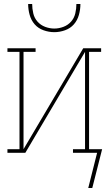

<svg xmlns="http://www.w3.org/2000/svg" viewBox="-20 -760 540 955"><path d="M250 -600Q223 -600 196.5 -609.5Q170 -619 152.5 -639Q135 -659 127.5 -686Q120 -713 120 -740H140Q140 -717 145.5 -693.5Q151 -670 166.5 -652.5Q182 -635 204.5 -626.5Q227 -618 250 -618Q273 -618 295.5 -626.5Q318 -635 333.5 -652.5Q349 -670 354.5 -693.5Q360 -717 360 -740H380Q380 -713 372.5 -686Q365 -659 347.5 -639Q330 -619 303.5 -609.5Q277 -600 250 -600ZM439 175H419L463 0H343V-18H403V-502L106 0H17V-18H77V-502H17V-520H157V-502H97V-18L394 -520H483V-502H423V-18H488Z"/></svg>

Font: Iosevka Curly Slab Thin
Style: Regular
Weight: 100
Monospace: yes
Designer: Belleve Invis
Foundry: Belleve Invis
Version: Version 22.1.2; ttfautohint (v1.8.4)